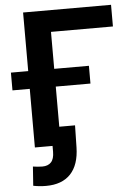

<svg xmlns="http://www.w3.org/2000/svg" viewBox="-61 -775 739 1031"><g transform="rotate(-5 308.0 -259.0)"><path d="M577.1 -727.5V-610.8H243.2V0H103V-727.5ZM9.8 -315.9V-411.6H430.2V-315.9ZM145 210.9Q127 210.9 110.1 209.2Q93.3 207.5 76.2 204.1L83.5 101.1Q94.7 103 108.9 104.2Q123 105.5 134.3 105.5Q165 105.5 181.6 87.6Q198.2 69.8 198.2 31.2V0H149.4V-99.6H328.1L325.7 19Q323.7 112.8 277.6 161.9Q231.4 210.9 145 210.9Z"/></g></svg>

Font: Inter Cardless
Style: Bold
Weight: 700
Designer: Rasmus Andersson
Foundry: rsms
Version: Version 4.001;git-9221beed3